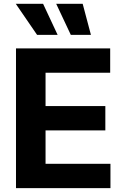

<svg xmlns="http://www.w3.org/2000/svg" viewBox="-20 -979 653 999"><path d="M63.2 0V-727.3H553.3V-600.5H217V-427.2H528.1V-300.4H217V-126.8H554.7V0ZM172.9 -797.6 62.1 -959.2H204.2L279.8 -797.6ZM348.4 -797.6 272.4 -959.2H410.2L453.1 -797.6Z"/></svg>

Font: InterMG
Style: Bold
Weight: 700
Designer: Rasmus Andersson
Foundry: rsms
Version: Version 3.019;December 26, 2023;FontCreator 15.0.0.2955 64-b